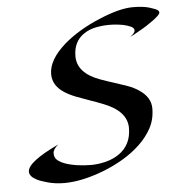

<svg xmlns="http://www.w3.org/2000/svg" viewBox="-52 -765 768 826"><g transform="rotate(-5 332.0 -352.0)"><path d="M180.7 -155.8Q157.7 -136.7 157.7 -119.9Q157.7 -103 166.5 -93.8Q175.3 -84.5 189.2 -77.9Q203.1 -71.3 220.2 -66.9Q237.3 -62.5 253.9 -60.1Q284.7 -55.7 314.5 -55.7Q344.2 -55.7 376.7 -63.7Q409.2 -71.8 434.6 -88.9Q490.2 -127 490.2 -200.2Q490.2 -272.5 391.1 -311.5Q362.8 -322.8 333.5 -332.8Q304.2 -342.8 275.9 -353.8Q247.6 -364.7 225.6 -378.9Q176.8 -410.2 176.8 -460Q176.8 -521 249 -585Q311 -639.2 405.3 -678.7Q494.1 -716.3 551.3 -716.3Q596.7 -716.3 623.3 -708Q649.9 -699.7 656.7 -694.8Q663.6 -689.9 663.6 -684.1Q663.6 -678.2 655 -669.9Q646.5 -661.6 633.3 -651.9Q620.1 -642.1 604.2 -631.8Q588.4 -621.6 573.2 -613.3Q536.6 -592.3 528.3 -589.4Q550.8 -604.5 550.8 -615.7Q550.8 -627 536.9 -633.3Q522.9 -639.6 504.9 -643.6Q474.6 -649.4 444.3 -649.4Q414.1 -649.4 385.7 -643.6Q357.4 -637.7 335.9 -623.5Q287.6 -592.3 287.6 -527.3Q287.6 -454.1 385.7 -418.9Q413.6 -408.7 442.6 -399.7Q471.7 -390.6 499.5 -380.6Q527.3 -370.6 548.8 -356Q597.7 -323.2 597.7 -275.6Q597.7 -228 577.6 -190.9Q557.6 -153.8 524.4 -122.3Q491.2 -90.8 448.7 -65.9Q406.2 -41 361.3 -23.9Q267.6 11.7 192.9 11.7Q154.8 11.7 122.1 2.7Q89.4 -6.3 75.7 -13.7Q44.9 -29.3 44.9 -50.3Q44.9 -91.8 180.7 -155.8Z"/></g></svg>

Font: Fondamento
Style: Italic
Weight: 400
Italic angle: -12°
Version: Version 1.000